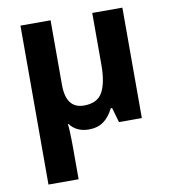

<svg xmlns="http://www.w3.org/2000/svg" viewBox="-86 -621 833 935"><g transform="rotate(-10 330.0 -153.0)"><path d="M582 -546V0H469L448 -73H441Q421 -32 391.5 -11Q362 10 319 10Q258 10 225 -34H222Q224 -24 225 -2.5Q226 19 226.5 42.5Q227 66 227 84V240H78V-546H227V-227Q227 -109 316 -109Q383 -109 408 -155.5Q433 -202 433 -289V-546Z"/></g></svg>

Font: Noto IKEA Latin
Style: Bold
Weight: 700
Designer: Monotype Design Team
Foundry: Monotype Imaging Inc.
Version: Version 1.0